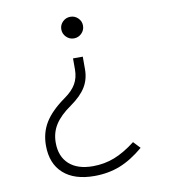

<svg xmlns="http://www.w3.org/2000/svg" viewBox="-81 -596 747 850"><g transform="rotate(-10 293.0 -170.5)"><path d="M292 -527.3Q312 -527.3 326.4 -513.2Q340.8 -499 340.8 -479Q340.8 -459 326.4 -444.6Q312 -430.2 292 -430.2Q272 -430.2 257.6 -444.6Q243.2 -459 243.2 -479Q243.2 -499 257.6 -513.2Q272 -527.3 292 -527.3ZM275.4 185.5Q185.5 185.5 136.2 141.1Q86.9 96.7 86.9 15.6Q86.9 -42 114.7 -87.4Q142.6 -132.8 204.6 -176.8Q240.2 -201.7 256.1 -229.5Q272 -257.3 272 -293.9V-343.8H315.9V-287.1Q315.9 -242.7 294.7 -207.8Q273.4 -172.9 226.1 -139.6Q176.8 -105.5 154.3 -69.8Q131.8 -34.2 131.8 10.7Q131.8 72.8 169.7 107.2Q207.5 141.6 276.4 141.6Q327.6 141.6 373.3 124Q418.9 106.4 469.2 67.4L498 98.1Q443.8 144 391.1 164.8Q338.4 185.5 275.4 185.5Z"/></g></svg>

Font: Caskaydia Cove ExtraLight
Style: Regular
Weight: 200
Monospace: yes
Designer: Aaron Bell
Foundry: Saja Typeworks
Version: Version 4.300; ttfautohint (v1.8.3)